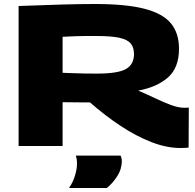

<svg xmlns="http://www.w3.org/2000/svg" viewBox="-20 -730 977 960"><path d="M882 10Q813 10 737 -19.5Q661 -49 583 -100.5Q505 -152 430 -218Q410 -218 390 -218Q368 -218 343.5 -218.5Q319 -219 293 -219V0H73V-700Q201 -705 293.5 -707.5Q386 -710 454 -710Q609 -710 701 -686.5Q793 -663 834 -614Q875 -565 875 -486Q875 -391 819.5 -342.5Q764 -294 671 -277Q711 -260 753 -240Q795 -220 833.5 -205.5Q872 -191 903 -191Q908 -191 913.5 -191.5Q919 -192 924 -192L923 8Q906 10 882 10ZM465 -362Q570 -362 610 -385Q650 -408 650 -460Q650 -493 633 -513Q616 -533 575 -541.5Q534 -550 462 -550Q428 -550 406 -550Q384 -550 359 -549Q334 -548 293 -546V-366Q324 -365 349.5 -364Q375 -363 402 -362.5Q429 -362 465 -362ZM325 210Q344 183 354.5 149.5Q365 116 365 88Q365 65 359 48H583Q589 61 589 75Q589 116 565.5 152Q542 188 514 210Z"/></svg>

Font: Georama Extended ExtraBold
Style: Regular
Weight: 800
Width: 7
Designer: Jean-Baptiste Levee
Foundry: Production Type
Version: Version 1.000